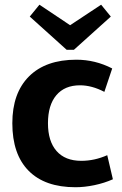

<svg xmlns="http://www.w3.org/2000/svg" viewBox="-20 -785 517 813"><path d="M106 -714.8 147 -765.1 276.9 -678.2 408.2 -765.1 449.2 -714.8 293 -574.2H262.2ZM455.1 -495.1 421.9 -396Q368.7 -423.8 318.8 -423.8Q253.9 -423.8 218.5 -381.8Q183.1 -339.8 183.1 -263.2Q183.1 -187 219.5 -145.5Q255.9 -104 324.2 -104Q380.4 -104 434.1 -127.9L458 -25.9Q421.9 -9.8 379.9 -1Q337.9 7.8 299.8 7.8Q169.9 7.8 101.1 -62Q32.2 -131.8 32.2 -263.2Q32.2 -391.1 103 -461.7Q173.8 -532.2 303.2 -532.2Q383.3 -532.2 455.1 -495.1Z"/></svg>

Font: Sarala
Style: Bold
Weight: 700
Designer: Andres Torresi
Foundry: Huerta Tipografica
Version: Version 1.004;PS 001.003;hotconv 1.0.70;makeotf.lib2.5.58329